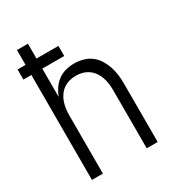

<svg xmlns="http://www.w3.org/2000/svg" viewBox="-178 -838 855 941"><g transform="rotate(-30 250.0 -367.5)"><path d="M64 0H126V-330Q126 -349 128.5 -367Q131 -385 137 -402.5Q143 -420 154 -435.5Q165 -451 180 -461.5Q195 -472 213.5 -477Q232 -482 250 -482Q269 -482 287 -477Q305 -472 320 -461.5Q335 -451 346 -435.5Q357 -420 363 -402.5Q369 -385 371.5 -367Q374 -349 374 -330V0H436V-330Q436 -355 433 -380Q430 -405 422 -428.5Q414 -452 400.5 -473.5Q387 -495 367 -510Q347 -525 322.5 -531.5Q298 -538 273 -538Q249 -538 225.5 -532Q202 -526 182 -511.5Q162 -497 148.5 -477Q135 -457 126 -434V-594H250V-651H126V-735H64V-651H19V-594H64Z"/></g></svg>

Font: Iosevka SS09 Light
Style: Regular
Weight: 300
Monospace: yes
Designer: Belleve Invis
Foundry: Belleve Invis
Version: Version 5.2.1; ttfautohint (v1.8.3)